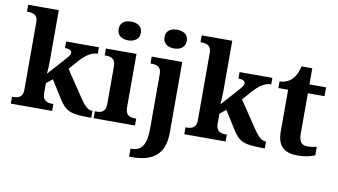

<svg xmlns="http://www.w3.org/2000/svg" viewBox="-93 -992 2562 1454"><g transform="rotate(10 1188.0 -265.0)"><path d="M17 0H335V-53H323C295 -53 252 -61 252 -118V-199L299 -237L383 -103C438 -15 476 0 622 0H636V-53H633C599 -53 571 -82 535 -137L402 -335L459 -401C511 -460 554 -486 600 -486V-536H348V-486C381 -486 400 -476 400 -459C400 -449 395 -436 373 -411L247 -270C249 -280 252 -342 252 -377V-760H17V-707H29C57 -707 100 -699 100 -646V-118C100 -61 58 -53 29 -53H17Z M808 -626C855 -626 894 -649 894 -698C894 -749 855 -770 808 -770C760 -770 723 -749 723 -698C723 -649 760 -626 808 -626ZM654 0H972V-53H960C920 -53 889 -67 889 -124V-536H654V-483H666C705 -483 737 -469 737 -416V-124C737 -67 707 -53 666 -53H654Z M1161 -626C1208 -626 1247 -649 1247 -698C1247 -749 1208 -770 1161 -770C1113 -770 1076 -749 1076 -698C1076 -649 1113 -626 1161 -626ZM969 240H989C1136 240 1241 187 1241 8V-536H1006V-483H1010C1053 -483 1089 -474 1089 -417V0C1089 136 1049 178 976 178H969Z M1351 0H1669V-53H1657C1629 -53 1586 -61 1586 -118V-199L1633 -237L1717 -103C1772 -15 1810 0 1956 0H1970V-53H1967C1933 -53 1905 -82 1869 -137L1736 -335L1793 -401C1845 -460 1888 -486 1934 -486V-536H1682V-486C1715 -486 1734 -476 1734 -459C1734 -449 1729 -436 1707 -411L1581 -270C1583 -280 1586 -342 1586 -377V-760H1351V-707H1363C1391 -707 1434 -699 1434 -646V-118C1434 -61 1392 -53 1363 -53H1351Z M2225 10C2287 10 2335 -5 2356 -15V-80C2335 -75 2311 -71 2285 -71C2238 -71 2219 -98 2219 -158V-468H2347V-536H2219V-660H2136C2126 -615 2110 -582 2090 -561C2070 -539 2035 -519 1992 -519V-468H2067V-148C2067 -31 2123 10 2225 10Z"/></g></svg>

Font: Noto Serif Malayalam
Style: Bold
Weight: 700
Designer: Indian type Foundry, Jelle Bosma, Monotype Design Team
Foundry: Monotype Imaging Inc.
Version: Version 2.104